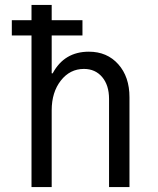

<svg xmlns="http://www.w3.org/2000/svg" viewBox="-20 -760 640 780"><path d="M108 -616H28V-678H108V-740H190V-678H315V-616H190V-462H194Q241 -550 341 -550Q415 -550 460.5 -499Q506 -448 506 -365V0H423V-358Q423 -414 395 -447Q367 -480 321 -480Q264 -480 227 -432.5Q190 -385 190 -312V0H108Z"/></svg>

Font: CommitMono
Style: 450Regular
Weight: 450
Designer: Eigil Nikolajsen
Foundry: Eigil Nikolajsen
Version: Version 1.002